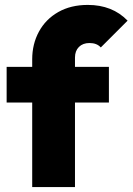

<svg xmlns="http://www.w3.org/2000/svg" viewBox="-20 -761 539 781"><path d="M285 -489H423V-344H285V0H111V-344H7V-489H111V-520Q111 -582 138.5 -632.5Q166 -683 217 -712Q268 -741 337 -741Q437 -741 499 -677L390 -568Q374 -586 344 -586Q317 -586 301 -570Q285 -554 285 -527Z"/></svg>

Font: Outfit Extra Bold
Style: Regular
Weight: 800
Designer: Rodrigo Fuenzalida
Foundry: fragTYPE
Version: Version 1.000